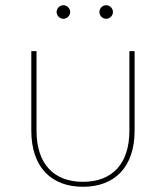

<svg xmlns="http://www.w3.org/2000/svg" viewBox="-20 -713 636 736"><path d="M298 3C419 3 496 -72 496 -212V-517H476V-212C476 -85 410 -16 298 -16C186 -16 120 -85 120 -212V-517H100V-212C100 -72 177 3 298 3ZM387 -641C401 -641 413 -653 413 -667C413 -681 401 -693 387 -693C373 -693 361 -681 361 -667C361 -653 373 -641 387 -641ZM223 -641C237 -641 249 -653 249 -667C249 -681 237 -693 223 -693C209 -693 197 -681 197 -667C197 -653 209 -641 223 -641Z"/></svg>

Font: Chess Sans Thin
Style: Regular
Weight: 100
Designer: Wolf Bōese
Foundry: Wolf Bōese
Version: Version 7.223;Glyphs 3.3 (3306)